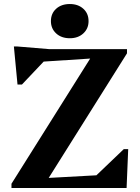

<svg xmlns="http://www.w3.org/2000/svg" viewBox="-20 -934 694 954"><path d="M37 0V-21L428 -643L197 -628L89 -514H67L49 -703H67L223 -690H611V-669L222 -50L459 -63L595 -193H617L609 0ZM327 -744Q285 -744 259 -768Q233 -792 233 -829Q233 -867 259 -890.5Q285 -914 327 -914Q368 -914 394 -890.5Q420 -867 420 -829Q420 -792 394 -768Q368 -744 327 -744Z"/></svg>

Font: Platypi SemiBold
Style: Regular
Weight: 600
Designer: David Sargent
Foundry: Bolt Cutter Type
Version: Version 1.200; ttfautohint (v1.8.4.7-5d5b)